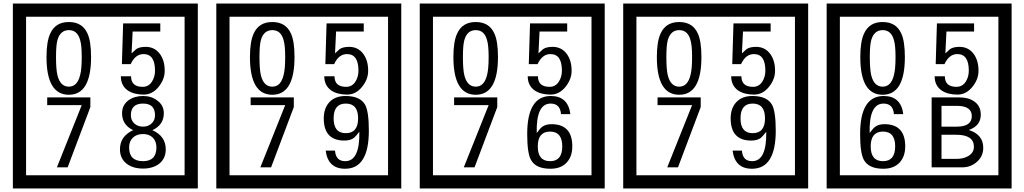

<svg xmlns="http://www.w3.org/2000/svg" viewBox="-20 -980 5815 1090"><path d="M1103 90H53V-960H1103ZM1028 15V-885H128V15ZM497 -656Q497 -442 371 -442Q244 -442 244 -656Q244 -744 265 -789Q294 -855 371 -855Q448 -855 477 -789Q497 -745 497 -656ZM444 -656Q444 -723 435 -752Q420 -809 371 -809Q322 -809 306 -752Q298 -723 298 -656Q298 -587 306 -553Q322 -488 371 -488Q419 -488 435 -554Q444 -587 444 -656ZM915 -580Q916 -531 880.5 -487Q845 -443 796 -443Q741 -443 706 -466Q666 -494 666 -547H724Q724 -487 790 -487Q824 -487 843 -517Q860 -544 860 -579Q860 -673 795 -673Q748 -673 722 -616H672L679 -847H890V-801H733L727 -677Q740 -689 753 -701Q772 -714 807 -714Q859 -714 889 -672Q915 -635 915 -580ZM493 -372 364 -30H303L444 -383H248V-427H493ZM921 -132Q921 -79 882 -49Q846 -23 792 -23Q737 -23 701 -49Q661 -79 661 -132Q661 -207 736 -241Q673 -271 673 -337Q673 -384 710 -411Q744 -435 792 -435Q839 -435 872 -410Q910 -383 910 -337Q910 -271 845 -241Q921 -207 921 -132ZM860 -326Q860 -392 792 -392Q723 -392 723 -326Q723 -297 742.5 -279Q762 -261 792 -261Q821 -261 840.5 -279Q860 -297 860 -326ZM868 -143Q868 -178 847.5 -198.5Q827 -219 792 -219Q756 -219 734.5 -198.5Q713 -178 713 -143Q713 -65 792 -65Q868 -65 868 -143Z M2258 90H1208V-960H2258ZM2183 15V-885H1283V15ZM1652 -656Q1652 -442 1526 -442Q1399 -442 1399 -656Q1399 -744 1420 -789Q1449 -855 1526 -855Q1603 -855 1632 -789Q1652 -745 1652 -656ZM1599 -656Q1599 -723 1590 -752Q1575 -809 1526 -809Q1477 -809 1461 -752Q1453 -723 1453 -656Q1453 -587 1461 -553Q1477 -488 1526 -488Q1574 -488 1590 -554Q1599 -587 1599 -656ZM2070 -580Q2071 -531 2035.5 -487Q2000 -443 1951 -443Q1896 -443 1861 -466Q1821 -494 1821 -547H1879Q1879 -487 1945 -487Q1979 -487 1998 -517Q2015 -544 2015 -579Q2015 -673 1950 -673Q1903 -673 1877 -616H1827L1834 -847H2045V-801H1888L1882 -677Q1895 -689 1908 -701Q1927 -714 1962 -714Q2014 -714 2044 -672Q2070 -635 2070 -580ZM1648 -372 1519 -30H1458L1599 -383H1403V-427H1648ZM2074 -238Q2074 -22 1939 -22Q1842 -22 1829 -125H1882Q1886 -65 1940 -65Q2023 -65 2020 -232Q1999 -205 1989 -197Q1969 -182 1935 -182Q1818 -182 1818 -308Q1818 -366 1850.5 -400.5Q1883 -435 1941 -435Q2025 -435 2053 -385Q2074 -346 2074 -238ZM2013 -308Q2013 -392 1943 -392Q1874 -392 1874 -308Q1874 -224 1943 -224Q2013 -224 2013 -308Z M3413 90H2363V-960H3413ZM3338 15V-885H2438V15ZM2807 -656Q2807 -442 2681 -442Q2554 -442 2554 -656Q2554 -744 2575 -789Q2604 -855 2681 -855Q2758 -855 2787 -789Q2807 -745 2807 -656ZM2754 -656Q2754 -723 2745 -752Q2730 -809 2681 -809Q2632 -809 2616 -752Q2608 -723 2608 -656Q2608 -587 2616 -553Q2632 -488 2681 -488Q2729 -488 2745 -554Q2754 -587 2754 -656ZM3225 -580Q3226 -531 3190.5 -487Q3155 -443 3106 -443Q3051 -443 3016 -466Q2976 -494 2976 -547H3034Q3034 -487 3100 -487Q3134 -487 3153 -517Q3170 -544 3170 -579Q3170 -673 3105 -673Q3058 -673 3032 -616H2982L2989 -847H3200V-801H3043L3037 -677Q3050 -689 3063 -701Q3082 -714 3117 -714Q3169 -714 3199 -672Q3225 -635 3225 -580ZM2803 -372 2674 -30H2613L2754 -383H2558V-427H2803ZM3229 -149Q3229 -91 3196.5 -56.5Q3164 -22 3105 -22Q3021 -22 2994 -73Q2973 -111 2973 -219Q2973 -435 3107 -435Q3205 -435 3218 -332H3165Q3160 -392 3106 -392Q3023 -392 3027 -225Q3048 -253 3058 -260Q3078 -275 3111 -275Q3229 -275 3229 -149ZM3172 -149Q3172 -233 3103 -233Q3033 -233 3033 -149Q3033 -65 3103 -65Q3172 -65 3172 -149Z M4568 90H3518V-960H4568ZM4493 15V-885H3593V15ZM3962 -656Q3962 -442 3836 -442Q3709 -442 3709 -656Q3709 -744 3730 -789Q3759 -855 3836 -855Q3913 -855 3942 -789Q3962 -745 3962 -656ZM3909 -656Q3909 -723 3900 -752Q3885 -809 3836 -809Q3787 -809 3771 -752Q3763 -723 3763 -656Q3763 -587 3771 -553Q3787 -488 3836 -488Q3884 -488 3900 -554Q3909 -587 3909 -656ZM4380 -580Q4381 -531 4345.5 -487Q4310 -443 4261 -443Q4206 -443 4171 -466Q4131 -494 4131 -547H4189Q4189 -487 4255 -487Q4289 -487 4308 -517Q4325 -544 4325 -579Q4325 -673 4260 -673Q4213 -673 4187 -616H4137L4144 -847H4355V-801H4198L4192 -677Q4205 -689 4218 -701Q4237 -714 4272 -714Q4324 -714 4354 -672Q4380 -635 4380 -580ZM3958 -372 3829 -30H3768L3909 -383H3713V-427H3958ZM4384 -238Q4384 -22 4249 -22Q4152 -22 4139 -125H4192Q4196 -65 4250 -65Q4333 -65 4330 -232Q4309 -205 4299 -197Q4279 -182 4245 -182Q4128 -182 4128 -308Q4128 -366 4160.5 -400.5Q4193 -435 4251 -435Q4335 -435 4363 -385Q4384 -346 4384 -238ZM4323 -308Q4323 -392 4253 -392Q4184 -392 4184 -308Q4184 -224 4253 -224Q4323 -224 4323 -308Z M5723 90H4673V-960H5723ZM5648 15V-885H4748V15ZM5117 -656Q5117 -442 4991 -442Q4864 -442 4864 -656Q4864 -744 4885 -789Q4914 -855 4991 -855Q5068 -855 5097 -789Q5117 -745 5117 -656ZM5064 -656Q5064 -723 5055 -752Q5040 -809 4991 -809Q4942 -809 4926 -752Q4918 -723 4918 -656Q4918 -587 4926 -553Q4942 -488 4991 -488Q5039 -488 5055 -554Q5064 -587 5064 -656ZM5535 -580Q5536 -531 5500.5 -487Q5465 -443 5416 -443Q5361 -443 5326 -466Q5286 -494 5286 -547H5344Q5344 -487 5410 -487Q5444 -487 5463 -517Q5480 -544 5480 -579Q5480 -673 5415 -673Q5368 -673 5342 -616H5292L5299 -847H5510V-801H5353L5347 -677Q5360 -689 5373 -701Q5392 -714 5427 -714Q5479 -714 5509 -672Q5535 -635 5535 -580ZM5119 -149Q5119 -91 5086.5 -56.5Q5054 -22 4995 -22Q4911 -22 4884 -73Q4863 -111 4863 -219Q4863 -435 4997 -435Q5095 -435 5108 -332H5055Q5050 -392 4996 -392Q4913 -392 4917 -225Q4938 -253 4948 -260Q4968 -275 5001 -275Q5119 -275 5119 -149ZM5062 -149Q5062 -233 4993 -233Q4923 -233 4923 -149Q4923 -65 4993 -65Q5062 -65 5062 -149ZM5562 -141Q5562 -93 5526.5 -61.5Q5491 -30 5443 -30H5269V-427H5428Q5479 -427 5511 -404Q5548 -378 5548 -329Q5548 -266 5480 -242Q5562 -216 5562 -141ZM5497 -321Q5497 -379 5412 -379H5325V-261H5411Q5497 -261 5497 -321ZM5509 -147Q5509 -215 5408 -215H5325V-78H5411Q5448 -78 5475 -93Q5509 -112 5509 -147Z"/></svg>

Font: Unicode BMP Fallback SIL
Style: Regular
Weight: 400
Foundry: NRSI, SIL International
Version: Version 5.1 Based on Unicode 5.1